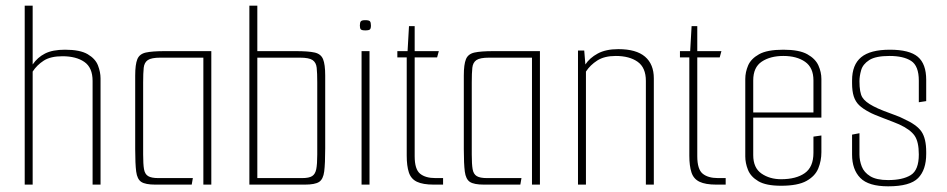

<svg xmlns="http://www.w3.org/2000/svg" viewBox="-20 -650 3333 676"><path d="M67 -630H95V-423Q112 -448 138.5 -461.5Q165 -475 209 -475Q262 -475 289 -459Q316 -443 325 -419.5Q334 -396 334 -374V0H306V-365Q306 -412 277 -432Q248 -452 200 -452Q158 -452 134 -436.5Q110 -421 95 -398V0H67Z M527 0Q492 0 477.5 -9.5Q463 -19 459.5 -46Q456 -73 456 -125V-384Q456 -423 463.5 -441.5Q471 -460 493.5 -465Q516 -470 561 -470H724V0H696V-447H545Q513 -447 500.5 -438.5Q488 -430 486 -411.5Q484 -393 484 -360V-106Q484 -72 487 -54.5Q490 -37 501.5 -30Q513 -23 537 -23H659L655 0Z M858 0V-630H886V-470H1021Q1066 -470 1088 -465Q1110 -460 1117.5 -441.5Q1125 -423 1125 -384V-128Q1125 -74 1121.5 -46.5Q1118 -19 1103.5 -9.5Q1089 0 1053 0ZM886 -23H1044Q1068 -23 1079 -30Q1090 -37 1093.5 -54.5Q1097 -72 1097 -106V-360Q1097 -393 1095 -411.5Q1093 -430 1080.5 -438.5Q1068 -447 1036 -447H886Z M1253 0V-470H1281V0ZM1266 -543Q1254 -543 1250.5 -546.5Q1247 -550 1247 -560Q1247 -571 1250.5 -575Q1254 -579 1266 -579Q1279 -579 1282.5 -575Q1286 -571 1286 -560Q1286 -550 1282.5 -546.5Q1279 -543 1266 -543Z M1507 0Q1469 0 1448 -10Q1427 -20 1419.5 -43Q1412 -66 1412 -102V-448H1379V-470H1415L1420 -558H1440V-470H1525L1519 -448H1440V-100Q1440 -54 1459 -38.5Q1478 -23 1513 -23H1540V0Z M1684 0Q1649 0 1634.5 -9.5Q1620 -19 1616.5 -46Q1613 -73 1613 -125V-384Q1613 -423 1620.5 -441.5Q1628 -460 1650.5 -465Q1673 -470 1718 -470H1881V0H1853V-447H1702Q1670 -447 1657.5 -438.5Q1645 -430 1643 -411.5Q1641 -393 1641 -360V-106Q1641 -72 1644 -54.5Q1647 -37 1658.5 -30Q1670 -23 1694 -23H1816L1812 0Z M2015 -472H2037L2041 -423Q2056 -446 2084.5 -461.5Q2113 -477 2157 -477Q2220 -477 2251 -450.5Q2282 -424 2282 -374V0H2254V-365Q2254 -412 2225 -432.5Q2196 -453 2148 -453Q2108 -453 2083 -437Q2058 -421 2043 -398V0H2015Z M2502 0Q2464 0 2443 -10Q2422 -20 2414.5 -43Q2407 -66 2407 -102V-448H2374V-470H2410L2415 -558H2435V-470H2520L2514 -448H2435V-100Q2435 -54 2454 -38.5Q2473 -23 2508 -23H2535V0Z M2730 4Q2677 4 2650 -12Q2623 -28 2613.5 -52Q2604 -76 2604 -99V-372Q2604 -396 2614 -419.5Q2624 -443 2652.5 -459Q2681 -475 2738 -475Q2794 -475 2822.5 -459Q2851 -443 2861.5 -419.5Q2872 -396 2872 -372V-250L2844 -249V-367Q2844 -412 2814.5 -432.5Q2785 -453 2738 -453Q2692 -453 2662 -433Q2632 -413 2632 -367V-104Q2632 -59 2661 -39Q2690 -19 2730 -19Q2783 -19 2813.5 -40.5Q2844 -62 2844 -112V-169L2872 -173V-114Q2872 -84 2861 -57Q2850 -30 2819.5 -13Q2789 4 2730 4ZM2611 -236V-254H2872V-236Z M3107 6Q3038 6 3009 -23.5Q2980 -53 2980 -106V-176L3006 -181V-106Q3006 -85 3014 -64Q3022 -43 3044 -29.5Q3066 -16 3107 -16Q3158 -16 3186.5 -33.5Q3215 -51 3215 -106Q3215 -151 3200 -172.5Q3185 -194 3146 -212Q3139 -215 3124 -221Q3109 -227 3091.5 -233.5Q3074 -240 3060 -246Q3046 -252 3041 -255Q3018 -267 3005 -279.5Q2992 -292 2986 -310.5Q2980 -329 2980 -357V-367Q2980 -422 3012 -448.5Q3044 -475 3113 -475Q3182 -475 3211.5 -450Q3241 -425 3241 -369V-294L3215 -290V-366Q3215 -418 3188 -435.5Q3161 -453 3112 -453Q3063 -453 3040.5 -438.5Q3018 -424 3012 -403Q3006 -382 3006 -364Q3006 -324 3016 -307.5Q3026 -291 3055 -276Q3070 -268 3090.5 -260Q3111 -252 3130.5 -245Q3150 -238 3161 -232Q3208 -211 3224.5 -186.5Q3241 -162 3241 -115V-108Q3241 -52 3212.5 -23Q3184 6 3107 6Z"/></svg>

Font: Smooch Sans Thin ExtraLight
Style: Regular
Weight: 250
Version: Version 1.010